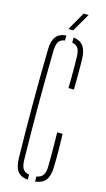

<svg xmlns="http://www.w3.org/2000/svg" viewBox="-142 -988 575 1040"><g transform="rotate(15 145.5 -468.0)"><path d="M130 5.5Q90 1.5 72.2 -22.2Q54.5 -46 53.5 -95.5Q52 -178.5 51.2 -253Q50.5 -327.5 50.5 -399.5Q50.5 -471.5 51.2 -546Q52 -620.5 53.5 -703Q54.5 -751.5 72.2 -775.8Q90 -800 130 -803.5V-775Q105.5 -772 95.2 -755.8Q85 -739.5 84 -705Q82.5 -622 81.8 -547Q81 -472 81 -399.8Q81 -327.5 81.8 -252.2Q82.5 -177 84 -93Q85 -59.5 95.2 -43.2Q105.5 -27 130 -23ZM171 5V-23.5Q196.5 -27.5 207.5 -44Q218.5 -60.5 219 -93Q219.5 -124.5 219.5 -156.5Q219.5 -188.5 219 -220.5Q218.5 -252.5 218 -283.5H248.5Q250 -233 250.5 -189.2Q251 -145.5 249.5 -95.5Q248 -47.5 229.8 -23.5Q211.5 0.5 171 5ZM215 -531Q215.5 -560 215.8 -589Q216 -618 215.8 -647.2Q215.5 -676.5 215 -705Q214.5 -737.5 204.5 -753.8Q194.5 -770 171 -774V-803Q209 -798 226.5 -774Q244 -750 245.5 -703Q246 -682.5 246.2 -649.8Q246.5 -617 246.2 -584.2Q246 -551.5 245.5 -531ZM131.5 -840 190 -942H218L159 -840Z"/></g></svg>

Font: Big Shoulders Stencil Display ExtraLight
Style: Regular
Weight: 250
Designer: Patric King
Foundry: XO Type Co
Version: Version 2.001